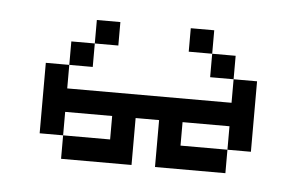

<svg xmlns="http://www.w3.org/2000/svg" viewBox="-30 -252 453 291"><g transform="rotate(5 196.5 -107.0)"><path d="M250 -35.7V-71.4H321.4V-35.7H357.1V-142.9H321.4V-107.1H71.4V-142.9H35.7V-35.7H71.4V-71.4H142.9V-35.7H71.4V0H178.6V-71.4H214.3V0H321.4V-35.7ZM71.4 -178.6V-142.9H107.1V-178.6ZM107.1 -214.3V-178.6H142.9V-214.3ZM321.4 -142.9V-178.6H285.7V-142.9ZM285.7 -178.6V-214.3H250V-178.6Z"/></g></svg>

Font: Gossip Icons Low Pixel
Style: Regular
Weight: 500
Designer: Deborah Khodanovich
Version: Version 1.001;Glyphs 3.3.1 (3343)